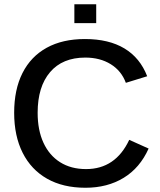

<svg xmlns="http://www.w3.org/2000/svg" viewBox="-20 -884 762 914"><path d="M389.6 -79.1Q529.8 -79.1 595.2 -218.3L687.5 -176.8Q646 -84.5 568.6 -37.4Q491.2 9.8 386.7 9.8Q280.3 9.8 204.3 -33.2Q128.4 -76.2 87.9 -156.5Q47.4 -236.8 47.4 -347.2Q47.4 -458 87.2 -536.6Q127 -615.2 202.4 -656.7Q277.8 -698.2 384.3 -698.2Q498 -698.2 572.5 -653.3Q647 -608.4 680.7 -521L579.1 -489.7Q558.1 -546.9 507.1 -578.4Q456.1 -609.9 386.2 -609.9Q277.3 -609.9 218.3 -540.5Q159.2 -471.2 159.2 -347.2Q159.2 -264.6 186.8 -204.6Q214.4 -144.5 266.1 -111.8Q317.9 -79.1 389.6 -79.1ZM438 -863.8V-773.9H334V-863.8Z"/></svg>

Font: Arimo Medium
Style: Regular
Weight: 500
Designer: Steve Matteson
Foundry: Monotype Imaging Inc.
Version: Version 1.33